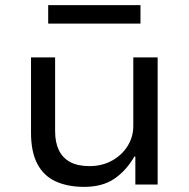

<svg xmlns="http://www.w3.org/2000/svg" viewBox="-20 -720 738 749"><path d="M308 9Q244 9 197 -12.5Q150 -34 125.5 -81Q101 -128 101 -202V-496H195V-208Q195 -165 209.5 -134.5Q224 -104 253.5 -88Q283 -72 329 -72Q379 -72 418 -94Q457 -116 478.5 -151.5Q500 -187 500 -228V-496H595V0H508V-109H504Q473 -55 426.5 -23Q380 9 308 9ZM168 -628V-700H528V-628Z"/></svg>

Font: Nunito Sans 7pt SemiExpanded
Style: Regular
Weight: 400
Width: 6
Designer: Vernon Adams
Foundry: Vernon Adams
Version: Version 3.101;gftools[0.9.27]